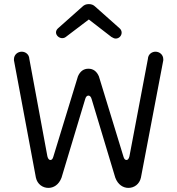

<svg xmlns="http://www.w3.org/2000/svg" viewBox="-20 -900 864 936"><path d="M283 -714C290 -714 296 -716 301 -720L413 -805L523 -720C531 -715 538 -712 544 -712C561 -712 573 -726 573 -741C573 -750 569 -757 562 -763L445 -867C436 -876 426 -880 413 -880C400 -880 390 -876 381 -867L264 -763C257 -757 253 -750 253 -742C253 -727 268 -714 283 -714ZM216 16C241 16 267 1 280 -34L395 -416C398 -428 404 -434 411 -434C418 -434 424 -428 427 -416L542 -34C555 1 581 16 606 16C634 16 660 -2 667 -34L776 -606C776 -608 776 -610 776 -611C776 -634 757 -648 738 -648C721 -648 702 -636 701 -613L611 -138C608 -126 603 -120 597 -120C590 -120 585 -125 582 -136L462 -528C451 -553 434 -565 411 -565C388 -565 371 -553 360 -528L240 -136C237 -125 232 -120 226 -120C219 -120 214 -126 211 -138L123 -613C122 -636 103 -648 86 -648C67 -648 48 -634 48 -611C48 -610 48 -608 48 -606L155 -34C162 -2 188 16 216 16Z"/></svg>

Font: Dongle Light
Style: Regular
Weight: 300
Designer: Yanghee Ryu
Foundry: Yanghee Ryu
Version: Version 2.000